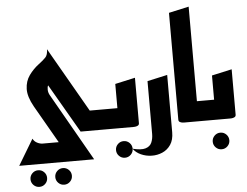

<svg xmlns="http://www.w3.org/2000/svg" viewBox="-69 -888 1718 1335"><g transform="rotate(-5 790.0 -221.0)"><path d="M326 358Q302 358 285 341Q268 324 268 300Q268 276 285 259Q302 242 326 242Q350 242 367 259Q384 276 384 300Q384 324 367 341Q350 358 326 358ZM153 358Q129 358 112 341Q95 324 95 300Q95 276 112 259Q129 242 153 242Q177 242 194 259Q211 276 211 300Q211 324 194 341Q177 358 153 358Z M25 200 133 20Q143 40 163 50Q183 60 201 60H313L162 -203Q122 -274 123.5 -328Q125 -382 154 -422.5Q183 -463 223 -493Q254 -516 271 -534Q288 -552 288 -591L547 -140H700V0H471L274 -340Q268 -329 268.5 -309.5Q269 -290 279 -272L548 200Z M763 208Q739 208 722 191Q705 174 705 150Q705 126 722 109Q739 92 763 92Q787 92 804 109Q821 126 821 150Q821 174 804 191Q787 208 763 208Z M660 0V-140H740V-309L880 -340V-23Q880 -11 870 -6Q860 -1 850 -0.5Q840 0 840 0Z M820 150Q879 165 910.5 155.5Q942 146 953.5 119.5Q965 93 965 60V-309L1105 -340V60Q1105 113 1082.5 146.5Q1060 180 1024 195.5Q988 211 948.5 210Q909 209 874.5 193.5Q840 178 820 150Z M1195 0Q1195 0 1185 -0.5Q1175 -1 1165 -6Q1155 -11 1155 -23V-769L1295 -800V-140H1375V0Z M1438 208Q1414 208 1397 191Q1380 174 1380 150Q1380 126 1397 109Q1414 92 1438 92Q1462 92 1479 109Q1496 126 1496 150Q1496 174 1479 191Q1462 208 1438 208Z M1335 0V-140H1415V-309L1555 -340V-23Q1555 -11 1545 -6Q1535 -1 1525 -0.5Q1515 0 1515 0Z"/></g></svg>

Font: Reem Kufi Ink
Style: Bold
Weight: 700
Designer: Khaled Hosny
Version: Version 1.002